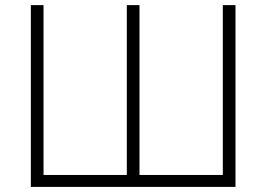

<svg xmlns="http://www.w3.org/2000/svg" viewBox="-20 -734 1046 754"><path d="M904.8 0H101.1V-713.9H150.9V-46.9H478V-713.9H527.8V-46.9H855V-713.9H904.8Z"/></svg>

Font: JBL Sans
Style: Light
Weight: 300
Version: Version 1.10